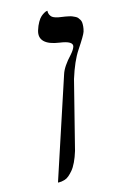

<svg xmlns="http://www.w3.org/2000/svg" viewBox="-86 -600 507 850"><g transform="rotate(-10 167.0 -175.5)"><path d="M104 203.1 213.9 -264.2Q221.2 -298.3 258.3 -345.2Q272.5 -364.7 275.4 -377.9Q280.3 -402.8 218.3 -405.8Q170.4 -408.2 148.9 -426Q127.4 -443.8 134.3 -476.1Q138.7 -496.6 146 -512.2Q153.3 -527.8 160.6 -535.4Q168 -543 174.8 -547.6Q181.6 -552.2 185.5 -553.2L189.9 -554.2Q189.9 -543.9 194.1 -536.9Q198.2 -529.8 203.4 -525.9Q208.5 -522 217.8 -519.8Q227.1 -517.6 232.7 -517.1Q238.3 -516.6 247.6 -516.1Q260.3 -515.6 263.7 -515.1Q269 -514.6 279.1 -513.4Q289.1 -512.2 294.2 -510.5Q299.3 -508.8 307.1 -505.9Q314.9 -502.9 318.8 -499Q322.8 -495.1 327.1 -489Q331.5 -482.9 332.8 -475.3Q334 -467.8 334 -457.5Q334 -447.3 331.5 -435.1Q328.1 -419.4 295.9 -360.8Q270.5 -314.5 253.4 -235.8L202.6 78.1Q196.8 106 188.5 127.9Q180.2 149.9 171.1 162.6Q162.1 175.3 153.3 184.1Q144.5 192.9 135.7 196.3Q127 199.7 120.8 201.2Q114.7 202.6 109.6 202.9Q104.5 203.1 104 203.1Z"/></g></svg>

Font: Linux Biolinum G
Style: Italic
Weight: 400
Italic angle: -12°
Designer: Philipp H. Poll
Foundry: Philipp H. Poll
Version: Version 0.5.1